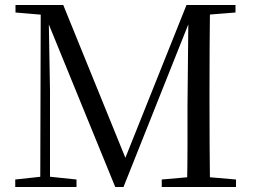

<svg xmlns="http://www.w3.org/2000/svg" viewBox="-20 -748 1015 768"><path d="M41 0V-30L152 -42H171L286 -30V0ZM42 -698V-728H180V-687H171ZM141 0 143 -728H174L180 -387V0ZM441 0 157 -695H152V-728H233L492 -91H470L476 -103L726 -728H765V-695H752L741 -670L474 0ZM627 0V-30L764 -42H784L924 -30V0ZM728 0Q730 -84 730 -166.5Q730 -249 730 -325L734 -728H820Q819 -645 818.5 -560.5Q818 -476 818 -391V-337Q818 -252 818.5 -168Q819 -84 820 0ZM774 -687V-728H922V-698L784 -687Z"/></svg>

Font: Noto Serif JP
Style: Regular
Weight: 400
Designer: Ryoko NISHIZUKA  (kana & ideographs); Frank Grießhammer (Latin, Greek & Cyrillic); Wenlong ZHANG  (bopomofo); Sandoll Co
Foundry: Adobe
Version: Version 2.003-H1;hotconv 1.1.1;makeotfexe 2.6.0